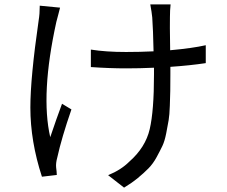

<svg xmlns="http://www.w3.org/2000/svg" viewBox="-20 -800 1040 879"><path d="M761 -780Q758 -754 758 -721Q757 -698 759 -570Q860 -579 922 -593V-511Q849 -500 760 -494V-459Q760 -409 759.5 -384Q759 -359 757.5 -316Q756 -273 752 -249.5Q748 -226 741 -190Q734 -154 723.5 -132Q713 -110 697 -80.5Q681 -51 660 -29.5Q639 -8 611 15Q583 38 548 59L475 2Q534 -22 572 -60Q646 -125 665.5 -209Q685 -293 685 -459V-490Q620 -487 558 -487Q482 -487 396 -493V-573Q464 -562 557 -562Q620 -562 683 -565Q681 -665 677 -720Q675 -742 668 -780ZM255 -765Q252 -755 246.5 -732Q241 -709 238 -700Q165 -368 210 -172Q240 -261 264 -325L307 -299Q262 -169 242 -78Q235 -53 237 -33Q238 -28 239 -16Q240 -4 240 1L172 9Q119 -153 119 -308Q119 -444 157 -707Q162 -736 162 -774Z"/></svg>

Font: Noto Sans SC
Style: Regular
Weight: 400
Designer: Ryoko NISHIZUKA  (kana, bopomofo & ideographs); Paul D. Hunt (Latin, Greek & Cyrillic); Sandoll Communications , Soo-you
Foundry: Adobe
Version: Version 2.002;hotconv 1.0.116;makeotfexe 2.5.65601